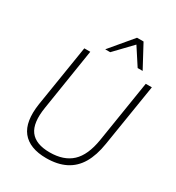

<svg xmlns="http://www.w3.org/2000/svg" viewBox="-216 -1059 1102 1199"><g transform="rotate(30 335.0 -459.5)"><path d="M301 8Q241 8 197 -9Q153 -26 126.5 -59.5Q100 -93 92 -143.5Q84 -194 94 -261L165 -705H208L138 -261Q119 -143 160 -88.5Q201 -34 302 -34Q403 -34 460.5 -87.5Q518 -141 537 -259L608 -705H652L580 -256Q566 -167 531.5 -108.5Q497 -50 439.5 -21Q382 8 301 8ZM281 -765 417 -927H464L551 -765H515L435 -888L317 -765Z"/></g></svg>

Font: Nunito Sans 10pt SemiCondensed ExtraLight
Style: Italic
Weight: 250
Width: 4
Italic angle: -9°
Designer: Vernon Adams
Foundry: Vernon Adams
Version: Version 3.101;gftools[0.9.27]